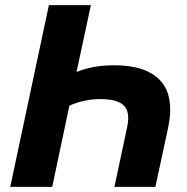

<svg xmlns="http://www.w3.org/2000/svg" viewBox="-20 -730 731 750"><path d="M184 0H20L171 -710H335L279 -449Q309 -461 345 -468Q381 -475 427 -475Q551 -475 606.5 -415Q662 -355 637 -232L587 0H427L477 -235Q489 -292 464 -317.5Q439 -343 371 -343Q340 -343 308 -336Q276 -329 251 -317Z"/></svg>

Font: Raleway ExtraBold
Style: Italic
Weight: 800
Italic angle: -12°
Designer: Matt McInerney, Pablo Impallari, Rodrigo Fuenzalida
Foundry: Matt McInerney, Pablo Impallari, Rodrigo Fuenzalida
Version: Version 4.026